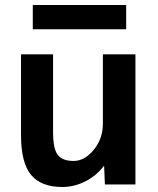

<svg xmlns="http://www.w3.org/2000/svg" viewBox="-20 -737 630 767"><path d="M111 -620V-717H484V-620ZM192 -520V-210Q192 -143 210.5 -118.5Q229 -94 274 -94Q318 -94 354.5 -138.5Q391 -183 391 -243V-520H521V0H399L396 -73H394Q364 -34 320 -12Q276 10 229 10Q144 10 104 -38.5Q64 -87 64 -197V-520Z"/></svg>

Font: M PLUS 1p
Style: Bold
Weight: 700
Version: Version 1.062